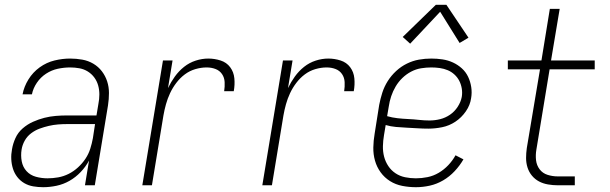

<svg xmlns="http://www.w3.org/2000/svg" viewBox="-20 -772 2540 800"><path d="M160 8Q139 8 118.5 4.5Q98 1 81 -9Q64 -19 52 -34.5Q40 -50 34 -69Q28 -88 27 -108.5Q26 -129 30 -150Q34 -174 44.5 -197Q55 -220 74.5 -237Q94 -254 117.5 -264.5Q141 -275 164.5 -281Q188 -287 212 -289Q236 -291 260 -291H382L390 -339Q394 -359 394 -378.5Q394 -398 389 -416Q384 -434 373 -449Q362 -464 346 -474Q330 -484 311 -487.5Q292 -491 272 -491Q247 -491 221 -485.5Q195 -480 172 -465Q149 -450 133.5 -427Q118 -404 113 -379H74Q80 -411 98.5 -441Q117 -471 145.5 -491.5Q174 -512 207 -520Q240 -528 272 -528Q298 -528 323 -523.5Q348 -519 369 -506.5Q390 -494 404.5 -475Q419 -456 426.5 -433Q434 -410 434 -384.5Q434 -359 430 -333L375 0H334L351 -103Q337 -77 316 -55Q295 -33 269.5 -18.5Q244 -4 215.5 2Q187 8 160 8ZM178 -29Q200 -29 222.5 -33Q245 -37 266 -47.5Q287 -58 305 -74.5Q323 -91 336 -110.5Q349 -130 356 -152Q363 -174 367 -196L376 -255H260Q241 -255 222 -253.5Q203 -252 183.5 -247.5Q164 -243 145 -236Q126 -229 109.5 -216.5Q93 -204 83 -186Q73 -168 70 -149Q66 -124 70.5 -100Q75 -76 90.5 -59Q106 -42 129.5 -35.5Q153 -29 178 -29Z M573 0 659 -520H699L680 -405Q692 -430 708.5 -453Q725 -476 747 -493.5Q769 -511 795.5 -519.5Q822 -528 848 -528Q874 -528 899 -520Q924 -512 939 -492Q954 -472 956.5 -445.5Q959 -419 954 -392H914Q917 -411 916 -430Q915 -449 905 -463.5Q895 -478 878 -484.5Q861 -491 841 -491Q818 -491 794 -484Q770 -477 750 -462Q730 -447 714.5 -426.5Q699 -406 688.5 -383.5Q678 -361 671.5 -337.5Q665 -314 661 -291L613 0Z M1073 0 1159 -520H1199L1180 -405Q1192 -430 1208.5 -453Q1225 -476 1247 -493.5Q1269 -511 1295.5 -519.5Q1322 -528 1348 -528Q1374 -528 1399 -520Q1424 -512 1439 -492Q1454 -472 1456.5 -445.5Q1459 -419 1454 -392H1414Q1417 -411 1416 -430Q1415 -449 1405 -463.5Q1395 -478 1378 -484.5Q1361 -491 1341 -491Q1318 -491 1294 -484Q1270 -477 1250 -462Q1230 -447 1214.5 -426.5Q1199 -406 1188.5 -383.5Q1178 -361 1171.5 -337.5Q1165 -314 1161 -291L1113 0Z M1713 8Q1684 8 1656 2.5Q1628 -3 1605 -17.5Q1582 -32 1566 -54Q1550 -76 1542.5 -102.5Q1535 -129 1535.5 -157.5Q1536 -186 1541 -215L1560 -335Q1565 -361 1573 -386Q1581 -411 1595.5 -434Q1610 -457 1630.5 -476Q1651 -495 1675.5 -507Q1700 -519 1725.5 -523.5Q1751 -528 1777 -528Q1801 -528 1824 -524.5Q1847 -521 1867.5 -511.5Q1888 -502 1904.5 -487Q1921 -472 1930.5 -452Q1940 -432 1943.5 -409Q1947 -386 1943 -363Q1939 -334 1921 -308Q1903 -282 1877.5 -265Q1852 -248 1822.5 -242Q1793 -236 1765 -236Q1742 -236 1719.5 -237.5Q1697 -239 1674.5 -240Q1652 -241 1630 -243Q1608 -245 1587 -251L1580 -209Q1576 -186 1575.5 -163Q1575 -140 1580.5 -119Q1586 -98 1598 -80Q1610 -62 1628 -50Q1646 -38 1668 -33.5Q1690 -29 1713 -29Q1737 -29 1761.5 -34Q1786 -39 1808 -52Q1830 -65 1848 -84Q1866 -103 1878 -125L1911 -108Q1896 -82 1874.5 -59Q1853 -36 1826.5 -20.5Q1800 -5 1771 1.5Q1742 8 1713 8ZM1770 -270Q1792 -270 1814 -275.5Q1836 -281 1855 -294Q1874 -307 1887 -327Q1900 -347 1904 -368Q1907 -386 1904 -403.5Q1901 -421 1893.5 -435.5Q1886 -450 1873.5 -461.5Q1861 -473 1845.5 -479.5Q1830 -486 1812.5 -488.5Q1795 -491 1777 -491Q1756 -491 1734.5 -487.5Q1713 -484 1693 -473.5Q1673 -463 1656.5 -447Q1640 -431 1628.5 -411.5Q1617 -392 1610 -371Q1603 -350 1600 -329L1593 -288Q1614 -282 1636 -279.5Q1658 -277 1680.5 -276Q1703 -275 1725.5 -272.5Q1748 -270 1770 -270ZM1689 -590 1658 -618 1796 -752H1840L1932 -615L1895 -593L1814 -723Z M2304 0Q2284 0 2263.5 -3.5Q2243 -7 2226 -16Q2209 -25 2196.5 -40Q2184 -55 2178 -74Q2172 -93 2172 -113.5Q2172 -134 2175 -155L2230 -483H2096V-520H2236L2271 -735H2312L2276 -520H2458V-483H2270L2215 -149Q2211 -126 2213.5 -104.5Q2216 -83 2228.5 -66.5Q2241 -50 2261.5 -43.5Q2282 -37 2304 -37H2375V0Z"/></svg>

Font: Iosevka SS04 Extralight
Style: Italic
Weight: 200
Italic angle: -9°
Monospace: yes
Designer: Belleve Invis
Foundry: Belleve Invis
Version: Version 19.0.0; ttfautohint (v1.8.4)